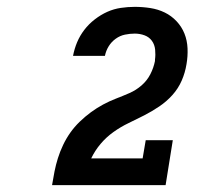

<svg xmlns="http://www.w3.org/2000/svg" viewBox="-20 -863 640 560"><path d="M132 -323V-324Q135 -343 139 -363Q143 -383 149 -402Q155 -421 164 -440Q173 -459 185 -476Q197 -493 212.5 -508Q228 -523 245 -535.5Q262 -548 280.5 -558Q299 -568 318.5 -575.5Q338 -583 357.5 -591.5Q377 -600 393 -614Q409 -628 418.5 -646.5Q428 -665 432 -685Q432 -686 432 -687Q432 -688 432 -689Q434 -703 432.5 -718Q431 -733 423 -744Q415 -755 401.5 -760Q388 -765 373 -765Q359 -765 344.5 -762Q330 -759 317.5 -750Q305 -741 297 -728Q289 -715 286 -700H193Q197 -721 205 -740Q213 -759 226 -776Q239 -793 256.5 -806.5Q274 -820 293 -828.5Q312 -837 332.5 -840Q353 -843 373 -843Q396 -843 418.5 -839.5Q441 -836 460.5 -826.5Q480 -817 495 -801Q510 -785 518 -765Q526 -745 527 -722Q528 -699 524 -676Q520 -651 510 -628Q500 -605 483 -586Q466 -567 444.5 -552.5Q423 -538 400.5 -526.5Q378 -515 355 -504Q332 -493 311 -478Q290 -463 273.5 -443.5Q257 -424 246 -401H396L405 -454H484L463 -323Z"/></svg>

Font: Iosevka Slab XBdEx
Style: Italic
Weight: 800
Width: 7
Italic angle: -9°
Monospace: yes
Designer: Belleve Invis
Foundry: Belleve Invis
Version: Version 11.1.1; ttfautohint (v1.8.3)